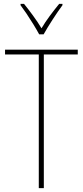

<svg xmlns="http://www.w3.org/2000/svg" viewBox="-20 -970 427 990"><path d="M206 0H180V-689H6V-714H381V-689H206ZM182 -793Q169 -817 151.5 -845.5Q134 -874 116.5 -900Q99 -926 86 -943V-950H104Q125 -924 150 -890Q175 -856 194 -824Q213 -856 236 -887Q259 -918 285 -950H302V-943Q279 -912 251.5 -869.5Q224 -827 205 -793Z"/></svg>

Font: Noto Sans Devanagari UI Condensed Thin
Style: Regular
Weight: 100
Width: 3
Designer: Jelle Bosma - Monotype Design Team
Foundry: Monotype Imaging Inc.
Version: Version 2.004; ttfautohint (v1.8.4.7-5d5b)